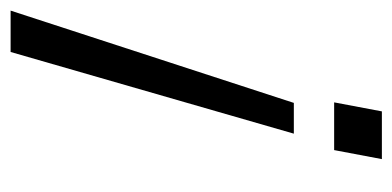

<svg xmlns="http://www.w3.org/2000/svg" viewBox="-209 -531 740 362"><g transform="rotate(-90 161.0 -350.0)"><path d="M90 -166H148L322 -700H244ZM42 0H132L149 -90H59Z"/></g></svg>

Font: Uncut Sans
Style: Italic
Weight: 400
Italic angle: -11°
Designer: Kasper Nordkvist
Foundry: UNCUT.wtf
Version: Version 1.304;Glyphs 3.2 (3246)